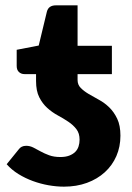

<svg xmlns="http://www.w3.org/2000/svg" viewBox="-20 -689 496 719"><path d="M270.5 -517.5H399V-411.5H270.5V-389.5Q270.5 -371.5 282.5 -359.5Q294.5 -347.5 312.2 -337Q330 -326.5 350.8 -315.2Q371.5 -304 389.2 -286.8Q407 -269.5 419 -244.2Q431 -219 431 -181Q431 -139.5 415.8 -104.5Q400.5 -69.5 372.5 -44Q344.5 -18.5 305.5 -4.2Q266.5 10 219.5 10Q192 10 162 4.8Q132 -0.5 103.2 -11Q74.5 -21.5 49 -37.2Q23.5 -53 5 -74L50 -129.5Q59.5 -143 78 -143Q92 -143 104.8 -136.5Q117.5 -130 132 -122Q146.5 -114 164.2 -107.5Q182 -101 206 -101Q225.5 -101 239.2 -106.2Q253 -111.5 261.8 -120.2Q270.5 -129 274.2 -140.8Q278 -152.5 278 -166Q278 -190 266 -205.5Q254 -221 235.8 -233.2Q217.5 -245.5 196.2 -257Q175 -268.5 157 -284.8Q139 -301 127 -324.8Q115 -348.5 115 -385.5V-411.5H71.5Q59.5 -411.5 51 -419.2Q42.5 -427 42.5 -442V-502.5L125 -518.5L155.5 -645Q161.5 -669 189.5 -669H270.5Z"/></svg>

Font: Lato Black
Style: Regular
Weight: 900
Designer: Lukasz Dziedzic
Foundry: tyPoland Lukasz Dziedzic
Version: Version 2.007; 2014-02-27